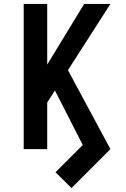

<svg xmlns="http://www.w3.org/2000/svg" viewBox="-20 -755 640 972"><path d="M342 197 261 117 399 -21 258 -297 219 -236V0H100V-735H219V-428L406 -735H539L324 -400L539 0Z"/></svg>

Font: R Plex Mono
Style: Bold
Weight: 700
Monospace: yes
Designer: Belleve Invis
Foundry: Belleve Invis
Version: Version 31.8.0